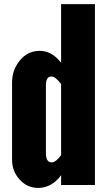

<svg xmlns="http://www.w3.org/2000/svg" viewBox="-20 -899 528 933"><path d="M230.5 -527.3Q203.1 -527.3 203.1 -485.4V-155.8Q203.1 -109.9 230.5 -109.9Q251.5 -109.9 276.9 -145V-490.7Q249 -527.3 230.5 -527.3ZM276.9 -594.2V-878.9H441.4V0H276.9V-47.9Q257.3 -19 228 -2.4Q198.7 14.2 166 14.2Q111.8 14.2 75.2 -26.6Q38.6 -67.4 38.6 -122.1V-498.5Q38.6 -559.1 76.7 -605.5Q114.7 -651.9 173.3 -651.9Q231.9 -651.9 276.9 -594.2Z"/></svg>

Font: Oswald-Bold
Style: Bold
Weight: 700
Designer: vernon adams
Foundry: vernon adams
Version: Version 2.002; ttfautohint (v0.92.18-e454-dirty) -l 8 -r 50 